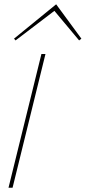

<svg xmlns="http://www.w3.org/2000/svg" viewBox="-20 -883 403 903"><path d="M193.8 -628.9 39.1 0H20L174.8 -628.9ZM244.1 -862.8 362.8 -701.2 352.1 -692.9 235.8 -832 53.2 -692.9 45.9 -701.2Z"/></svg>

Font: Sinkin Sans 100 Thin Italic
Style: Regular
Weight: 100
Italic angle: -112°
Designer: Keith Bates
Foundry: K-Type
Version: Sinkin Sans (version 1.0)  by Keith Bates   •   © 2014   www